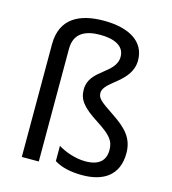

<svg xmlns="http://www.w3.org/2000/svg" viewBox="-114 -858 859 961"><g transform="rotate(15 315.5 -377.5)"><path d="M522 -617C522 -716 435 -765 306 -765C180 -765 85 -718 85 -584V0H173V-584C173 -669 236 -692 306 -692C380 -692 433 -668 433 -612C433 -523 297 -511 297 -407C297 -354 322 -321 406 -267C477 -221 500 -195 500 -147C500 -94 470 -61 397 -61C344 -61 289 -82 255 -103V-24C290 -2 337 10 400 10C510 10 586 -39 586 -153C586 -232 542 -275 470 -323C396 -372 382 -385 382 -412C382 -472 522 -503 522 -617Z"/></g></svg>

Font: Noto Sans Bengali
Style: Regular
Weight: 400
Designer: Jelle Bosma - Monotype Design Team
Foundry: Monotype Imaging Inc.
Version: Version 2.003